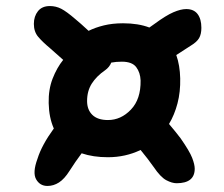

<svg xmlns="http://www.w3.org/2000/svg" viewBox="-20 -658 740 635"><path d="M137 -43Q112 -43 99.5 -65Q87 -87 104 -133Q118 -178 158 -233Q142 -269 141 -317Q140 -362 154 -398Q168 -434 189 -460Q166 -481 145 -499Q121 -519 106.5 -536Q92 -553 92 -579Q92 -604 105.5 -621Q119 -638 145 -638Q165 -638 182.5 -629Q200 -620 229 -595Q245 -582 273 -556Q295 -567 323.5 -574Q352 -581 387 -581Q437 -581 474 -567Q482 -573 491 -579Q529 -607 553.5 -617.5Q578 -628 596 -628Q621 -628 633.5 -611.5Q646 -595 646 -566Q646 -545 638.5 -532Q631 -519 611 -507Q587 -492 563 -476Q575 -442 576 -399Q577 -354 567 -316Q557 -278 539 -248Q561 -222 577 -201Q607 -158 615.5 -136Q624 -114 624 -100Q624 -52 564 -52Q549 -52 530 -62Q511 -72 488 -106Q469 -133 445 -162Q395 -138 337 -138Q288 -138 250 -151Q229 -123 210 -93Q193 -66 175 -54.5Q157 -43 137 -43ZM268 -324Q268 -295 285.5 -278Q303 -261 337 -261Q380 -261 413 -295.5Q446 -330 445 -392Q444 -418 430.5 -436Q417 -454 383 -454Q364 -454 348 -451Q342 -436 328 -426Q299 -406 283.5 -381.5Q268 -357 268 -324Z"/></svg>

Font: Shantell Sans Normal
Style: Regular
Weight: 600
Designer: Stephen Nixon, Anya Danilova, Shantell Martin
Foundry: Arrow Type
Version: Version 1.009;[a7da0bfa3]